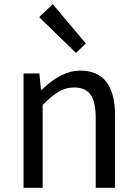

<svg xmlns="http://www.w3.org/2000/svg" viewBox="-20 -892 650 912"><path d="M91.8 0V-543H167L174.8 -464.8H177.7Q271.5 -556.6 360.4 -556.6Q526.4 -556.6 526.4 -343.8V0H434.6V-332Q434.6 -408.2 410.2 -442.4Q385.7 -476.6 332 -476.6Q293 -476.6 259.8 -457Q226.6 -437.5 182.6 -393.6V0ZM340.8 -640.6 166 -810.5 230.5 -872.1 387.7 -685.5Z"/></svg>

Font: Gen Shin Gothic Regular
Style: Regular
Weight: 400
Designer: [Source Han Sans]
Ryoko NISHIZUKA  (kana & ideographs); Paul D. Hunt (Latin, Greek & Cyrillic); Wenlong ZHANG  (bopomofo
Version: Version 1.002.20150607